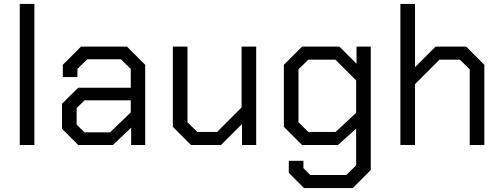

<svg xmlns="http://www.w3.org/2000/svg" viewBox="-20 -734 2542 972"><path d="M80 -714H154V0H80Z M294 -82V-209L376 -290H642V-385L592 -434H422L372 -385V-344H298V-406L390 -498H623L715 -406V0H644V-88L552 0H376ZM537 -64 642 -165V-226H408L368 -187V-103L408 -64Z M855 -92V-498H929V-115L979 -66H1079L1203 -190V-498H1277V0H1205V-106L1099 0H947Z M1857 -498V127L1766 218H1519L1442 141V80H1516V117L1551 152H1733L1783 103V-83L1691 0H1509L1417 -92V-406L1509 -498H1698L1785 -411V-498ZM1783 -327 1678 -432H1541L1491 -383V-115L1541 -66H1679L1783 -163Z M2007 -714H2081V-394L2185 -498H2340L2432 -406V0H2358V-383L2308 -432H2205L2081 -308V0H2007Z"/></svg>

Font: Chakra Petch
Style: Regular
Weight: 400
Designer: Katatrad Aksorn Co.,Ltd.
Foundry: Cadson Demak Co.,Ltd.
Version: Version 1.000; ttfautohint (v1.6)